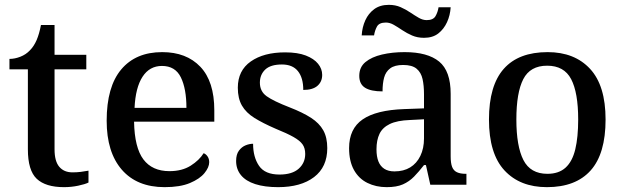

<svg xmlns="http://www.w3.org/2000/svg" viewBox="-20 -762 2571 792"><path d="M244 10Q168 10 131.5 -24.5Q95 -59 95 -146V-476H19V-519Q41 -519 64 -528Q87 -537 103 -554Q120 -571 131 -596.5Q142 -622 149 -659H205V-536H336V-476H205V-146Q205 -97 224.5 -74Q244 -51 279 -51Q297 -51 313 -53Q329 -55 345 -58V-9Q331 -2 302.5 4Q274 10 244 10Z M659 10Q545 10 482.5 -62Q420 -134 420 -264Q420 -404 480 -475.5Q540 -547 649 -547Q749 -547 806.5 -486.5Q864 -426 864 -307V-260H533Q535 -153 571.5 -104.5Q608 -56 679 -56Q731 -56 766.5 -78.5Q802 -101 820 -130Q829 -127 836 -117Q843 -107 843 -93Q843 -72 823.5 -48Q804 -24 763.5 -7Q723 10 659 10ZM749 -317Q749 -396 726 -443Q703 -490 648 -490Q597 -490 568 -445.5Q539 -401 535 -317Z M1127 10Q1072 10 1033 -2.5Q994 -15 974 -39.5Q954 -64 954 -98Q954 -125 965.5 -140.5Q977 -156 993 -162.5Q1009 -169 1024 -169Q1024 -114 1048.5 -78Q1073 -42 1133 -42Q1185 -42 1212 -66Q1239 -90 1239 -127Q1239 -151 1228 -166.5Q1217 -182 1190.5 -197Q1164 -212 1117 -231Q1064 -254 1029.5 -275.5Q995 -297 978 -326.5Q961 -356 961 -400Q961 -471 1014.5 -508.5Q1068 -546 1156 -546Q1208 -546 1241.5 -533Q1275 -520 1292 -499Q1309 -478 1309 -453Q1309 -425 1289.5 -408Q1270 -391 1231 -391Q1231 -441 1209 -468.5Q1187 -496 1143 -496Q1096 -496 1074 -475Q1052 -454 1052 -421Q1052 -385 1080 -365Q1108 -345 1175 -319Q1229 -298 1263 -276Q1297 -254 1313.5 -224.5Q1330 -195 1330 -151Q1330 -73 1275.5 -31.5Q1221 10 1127 10Z M1575 10Q1531 10 1495.5 -7.5Q1460 -25 1440 -61Q1420 -97 1420 -151Q1420 -231 1476 -269.5Q1532 -308 1647 -312L1729 -315V-373Q1729 -409 1723 -436Q1717 -463 1698.5 -478.5Q1680 -494 1643 -494Q1608 -494 1589.5 -480Q1571 -466 1564.5 -442Q1558 -418 1558 -385Q1510 -385 1486 -400Q1462 -415 1462 -449Q1462 -485 1487.5 -506Q1513 -527 1555.5 -537Q1598 -547 1649 -547Q1744 -547 1791.5 -508Q1839 -469 1839 -375V-117Q1839 -89 1845 -73.5Q1851 -58 1865 -51.5Q1879 -45 1901 -45H1904V0H1755L1737 -81H1729Q1708 -54 1688 -33.5Q1668 -13 1642 -1.5Q1616 10 1575 10ZM1607 -55Q1645 -55 1672 -71.5Q1699 -88 1714 -119Q1729 -150 1729 -191V-270L1671 -267Q1618 -265 1588 -250.5Q1558 -236 1545.5 -210Q1533 -184 1533 -146Q1533 -116 1541 -96Q1549 -76 1565.5 -65.5Q1582 -55 1607 -55ZM1729 -606Q1702 -606 1680 -615.5Q1658 -625 1639.5 -637.5Q1621 -650 1604.5 -659.5Q1588 -669 1572 -669Q1544 -669 1535 -652.5Q1526 -636 1523 -616H1472Q1474 -650 1487 -678.5Q1500 -707 1524 -724.5Q1548 -742 1584 -742Q1611 -742 1632.5 -732.5Q1654 -723 1672.5 -710.5Q1691 -698 1707.5 -688.5Q1724 -679 1740 -679Q1767 -679 1776.5 -695.5Q1786 -712 1789 -732H1839Q1837 -699 1824 -670.5Q1811 -642 1788 -624Q1765 -606 1729 -606Z M2236 10Q2125 10 2061 -59Q1997 -128 1997 -269Q1997 -409 2058 -478Q2119 -547 2239 -547Q2350 -547 2414 -478Q2478 -409 2478 -269Q2478 -128 2416.5 -59Q2355 10 2236 10ZM2238 -45Q2285 -45 2313 -70.5Q2341 -96 2353 -146Q2365 -196 2365 -269Q2365 -380 2336 -435.5Q2307 -491 2237 -491Q2167 -491 2138.5 -435.5Q2110 -380 2110 -269Q2110 -159 2139 -102Q2168 -45 2238 -45Z"/></svg>

Font: Noto Serif Hebrew Medium
Style: Regular
Weight: 500
Version: Version 2.003